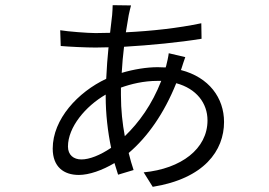

<svg xmlns="http://www.w3.org/2000/svg" viewBox="-20 -680 1040 743"><path d="M604 -367C568 -275 518 -206 463 -153C454 -201 448 -254 448 -312V-341C487 -355 536 -367 589 -367ZM697 -459 633 -474C632 -463 626 -436 623 -425L621 -419L590 -420C548 -420 498 -412 451 -398C453 -433 456 -467 460 -499C562 -505 675 -516 760 -530L759 -590C668 -571 568 -560 467 -555L478 -621C481 -634 484 -649 487 -659L416 -660C416 -651 415 -635 414 -622L406 -553L350 -552C320 -552 242 -558 213 -563L215 -502C248 -499 315 -496 350 -496L400 -497C396 -459 393 -417 391 -375C282 -324 184 -219 184 -105C184 -34 227 -3 285 -3C325 -3 376 -21 423 -49L437 -4L497 -22C490 -42 484 -64 478 -88C551 -150 615 -241 662 -358C740 -337 783 -281 783 -214C783 -104 681 -27 536 -13L571 43C770 11 847 -97 847 -208C847 -301 789 -381 680 -409L682 -414C686 -426 693 -449 697 -459ZM389 -314V-306C389 -240 397 -170 410 -108C367 -79 326 -63 295 -63C265 -63 243 -80 243 -113C243 -188 311 -269 389 -314Z"/></svg>

Font: ChiuKong Gothic CL Normal
Style: Regular
Weight: 350
Designer: Ryoko NISHIZUKA 西塚涼子 (kana, bopomofo & ideographs); Paul D. Hunt (Latin, Greek & Cyrillic); Sandoll Communications 산돌커뮤니
Foundry: Adobe
Version: Version 1.300